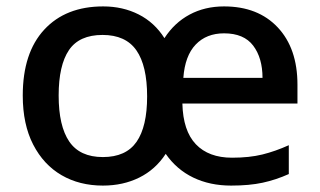

<svg xmlns="http://www.w3.org/2000/svg" viewBox="-20 -569 997 599"><path d="M679 -549Q785 -549 846.5 -483.5Q908 -418 908 -305V-246H549Q551 -161 591 -119Q631 -77 704 -77Q758 -77 798.5 -87Q839 -97 881 -116V-26Q841 -8 799.5 1Q758 10 701 10Q635 10 583 -15Q531 -40 497 -89Q465 -40 414.5 -15Q364 10 301 10Q228 10 172 -22.5Q116 -55 83.5 -118Q51 -181 51 -271Q51 -404 118 -476.5Q185 -549 302 -549Q363 -549 412.5 -524Q462 -499 493 -450Q524 -498 571.5 -523.5Q619 -549 679 -549ZM300 -460Q227 -460 195 -412.5Q163 -365 163 -271Q163 -176 196 -127.5Q229 -79 301 -79Q373 -79 406 -126.5Q439 -174 439 -268Q439 -364 405.5 -412Q372 -460 300 -460ZM679 -465Q624 -465 590.5 -430Q557 -395 552 -326H799Q799 -388 770 -426.5Q741 -465 679 -465Z"/></svg>

Font: Noto Sans Kawi Medium
Style: Regular
Weight: 500
Designer: Fadhl Haqq
Version: Version 1.000